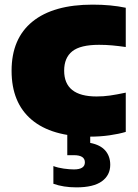

<svg xmlns="http://www.w3.org/2000/svg" viewBox="-20 -579 594 829"><path d="M368 11Q203 11 116.5 -62.2Q30 -135.5 30 -273.5Q30 -412.5 120.2 -485.8Q210.5 -559 380 -559Q459.5 -559 523 -545.5V-376Q491.5 -380.5 464.2 -383Q437 -385.5 407.5 -385.5Q327 -385.5 292 -357.5Q257 -329.5 257 -274Q257 -162.5 397 -162.5Q426.5 -162.5 454.8 -166.5Q483 -170.5 523 -179V-9.5Q493 -0.5 453 5.2Q413 11 368 11ZM310 230Q281.5 230 256.5 226Q231.5 222 210.5 214.5V138Q230 145.5 255.2 149Q280.5 152.5 299 152.5Q346.5 152.5 346.5 122Q346.5 91 299 91H270.5V-10H369.5V38Q413.5 46.5 434.8 71.2Q456 96 456 132.5Q456 177.5 419.8 203.8Q383.5 230 310 230Z"/></svg>

Font: Encode Sans SemiExpanded SemiExpanded Black
Style: Regular
Weight: 900
Width: 6
Designer: Multiple Designers
Foundry: Impallari Type
Version: Version 3.000; ttfautohint (v1.8.3) -l 8 -r 50 -G 200 -x 14 